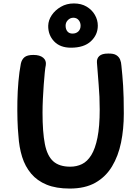

<svg xmlns="http://www.w3.org/2000/svg" viewBox="-20 -1087 808 1115"><path d="M101 -717Q106 -741 122 -754.5Q138 -768 174 -768Q211 -768 230.5 -752Q250 -736 246 -709Q243 -696 240 -665.5Q237 -635 234 -595Q231 -555 229 -512.5Q227 -470 227 -433Q227 -320 240.5 -251Q254 -182 289 -150.5Q324 -119 388 -119Q425 -119 456 -134Q487 -149 510 -186Q533 -223 546 -287.5Q559 -352 559 -451Q559 -527 553 -594.5Q547 -662 543 -723Q541 -747 556.5 -761.5Q572 -776 607 -776Q639 -777 655 -767Q671 -757 677.5 -741Q684 -725 685 -706Q688 -677 690.5 -649Q693 -621 695 -589.5Q697 -558 698 -518.5Q699 -479 699 -427Q699 -338 683 -259.5Q667 -181 630.5 -120.5Q594 -60 534 -26Q474 8 385 8Q306 8 251 -14.5Q196 -37 161 -78.5Q126 -120 108.5 -176Q91 -232 87 -299Q83 -338 81.5 -390Q80 -442 81 -499.5Q82 -557 87 -613.5Q92 -670 101 -717ZM392 -810Q329 -810 294 -847Q259 -884 260 -938Q261 -970 280.5 -999Q300 -1028 333.5 -1047.5Q367 -1067 409 -1067Q452 -1067 483 -1048.5Q514 -1030 531 -1000.5Q548 -971 548 -938Q548 -885 508 -847.5Q468 -810 392 -810ZM401 -892Q422 -892 435 -904.5Q448 -917 448 -938Q448 -957 436.5 -970.5Q425 -984 406 -984Q388 -984 374.5 -970.5Q361 -957 361 -938Q361 -917 371.5 -904.5Q382 -892 401 -892Z"/></svg>

Font: Playpen Sans SemiBold
Style: Regular
Weight: 600
Designer: Laura Meseguer, Veronika Burian, José Scaglione
Foundry: TypeTogether
Version: Version 1.001